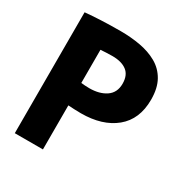

<svg xmlns="http://www.w3.org/2000/svg" viewBox="-169 -862 949 993"><g transform="rotate(30 305.5 -365.5)"><path d="M57 -722Q99 -726 152.5 -728.5Q206 -731 269 -731Q329 -731 385 -721Q441 -711 485.5 -686Q530 -661 555.5 -616Q581 -571 581 -502Q581 -385 505 -322.5Q429 -260 301 -260Q281 -260 261.5 -261Q242 -262 225 -263V0H57ZM274 -394Q335 -394 373.5 -420.5Q412 -447 412 -500Q412 -551 381 -574.5Q350 -598 295 -598Q277 -598 258.5 -597Q240 -596 225 -595V-397Q234 -396 246.5 -395Q259 -394 274 -394Z"/></g></svg>

Font: Murecho
Style: Bold
Weight: 700
Designer: Neil Summerour
Foundry: Positype
Version: Version 1.010; ttfautohint (v1.8.3)